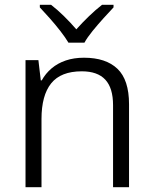

<svg xmlns="http://www.w3.org/2000/svg" viewBox="-20 -785 643 805"><path d="M332 -543Q424 -543 472.5 -496.5Q521 -450 521 -348V0H454V-344Q454 -416 421.5 -451Q389 -486 323 -486Q235 -486 194.5 -435.5Q154 -385 154 -286V0H87V-533H141L151 -448H155Q171 -477 196.5 -498.5Q222 -520 256 -531.5Q290 -543 332 -543ZM267 -606Q254 -628 233 -655Q212 -682 188.5 -708.5Q165 -735 147 -754V-765H194Q221 -744 248.5 -717Q276 -690 300 -662Q325 -690 353 -717Q381 -744 408 -765H456V-754Q438 -735 414 -708.5Q390 -682 368 -655Q346 -628 334 -606Z"/></svg>

Font: Noto Sans Syriac Eastern Light
Style: Regular
Weight: 300
Designer: Patrick Giasson and the Monotype Design Team
Foundry: Monotype Imaging Inc.
Version: Version 3.001